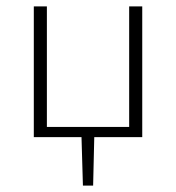

<svg xmlns="http://www.w3.org/2000/svg" viewBox="-20 -430 552 602"><path d="M385 0V-410H426V0ZM105 0V-32H406V0ZM86 0V-410H127V0ZM240 152 235 -19H276L272 152Z"/></svg>

Font: Ysabeau Office ExtraLight
Style: Regular
Weight: 250
Designer: Christian Thalmann (Catharsis Fonts)
Version: Version 2.001;gftools[0.9.30]; featfreeze: tnum,lnum,ss02